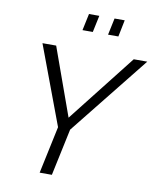

<svg xmlns="http://www.w3.org/2000/svg" viewBox="-97 -989 876 1065"><g transform="rotate(10 340.5 -457.0)"><path d="M296.9 -819.8 316.9 -914.1H375L355 -819.8ZM440.9 -819.8 460.9 -914.1H518.1L499 -819.8ZM256.8 -266.1 90.8 -710H168L305.2 -328.1L605 -710H681.2L325.2 -264.2L269 0H200.2Z"/></g></svg>

Font: Rawline
Style: Italic
Weight: 400
Italic angle: -12°
Designer: Matt McInerney, Pablo Impallari, Rodrigo Fuenzalida
Foundry: Matt McInerney, Pablo Impallari, Rodrigo Fuenzalida
Version: Version 4.020;PS 004.020;hotconv 1.0.88;makeotf.lib2.5.64775